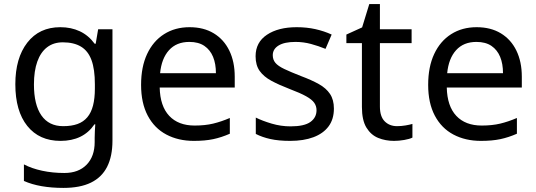

<svg xmlns="http://www.w3.org/2000/svg" viewBox="-20 -679 2623 939"><path d="M275 -546Q328 -546 370.5 -526Q413 -506 443 -465H448L460 -536H530V9Q530 85 504 136.5Q478 188 425 214Q372 240 290 240Q232 240 183.5 231.5Q135 223 97 206V125Q135 145 186 156Q237 167 295 167Q364 167 403.5 126.5Q443 86 443 16V-5Q443 -17 444 -39.5Q445 -62 446 -71H442Q414 -30 372.5 -10Q331 10 276 10Q172 10 113.5 -63Q55 -136 55 -267Q55 -395 113.5 -470.5Q172 -546 275 -546ZM287 -472Q242 -472 210.5 -448Q179 -424 162.5 -378Q146 -332 146 -266Q146 -167 182.5 -114.5Q219 -62 289 -62Q330 -62 359 -72.5Q388 -83 407 -105.5Q426 -128 435 -163Q444 -198 444 -246V-267Q444 -340 427.5 -385Q411 -430 376 -451Q341 -472 287 -472Z M907 -546Q976 -546 1025.5 -516Q1075 -486 1101.5 -431.5Q1128 -377 1128 -304V-251H761Q763 -160 807.5 -112.5Q852 -65 932 -65Q983 -65 1022.5 -74.5Q1062 -84 1104 -102V-25Q1063 -7 1023 1.5Q983 10 928 10Q852 10 793.5 -21Q735 -52 702.5 -113.5Q670 -175 670 -264Q670 -352 699.5 -415Q729 -478 782.5 -512Q836 -546 907 -546ZM906 -474Q843 -474 806.5 -433.5Q770 -393 763 -321H1036Q1036 -367 1022 -401Q1008 -435 979.5 -454.5Q951 -474 906 -474Z M1613 -148Q1613 -96 1587 -61Q1561 -26 1513 -8Q1465 10 1399 10Q1343 10 1302.5 1Q1262 -8 1231 -24V-104Q1263 -88 1308.5 -74.5Q1354 -61 1401 -61Q1468 -61 1498 -82.5Q1528 -104 1528 -140Q1528 -160 1517 -176Q1506 -192 1477.5 -208Q1449 -224 1396 -244Q1344 -264 1307 -284Q1270 -304 1250 -332Q1230 -360 1230 -404Q1230 -472 1285.5 -509Q1341 -546 1431 -546Q1480 -546 1522.5 -536.5Q1565 -527 1602 -510L1572 -440Q1538 -454 1501 -464Q1464 -474 1425 -474Q1371 -474 1342.5 -456.5Q1314 -439 1314 -409Q1314 -387 1327 -371.5Q1340 -356 1370.5 -341.5Q1401 -327 1452 -307Q1503 -288 1539 -268Q1575 -248 1594 -219.5Q1613 -191 1613 -148Z M1922 -62Q1942 -62 1963 -65.5Q1984 -69 1997 -73V-6Q1983 1 1957 5.5Q1931 10 1907 10Q1865 10 1829.5 -4.5Q1794 -19 1772 -55Q1750 -91 1750 -156V-468H1674V-510L1751 -545L1786 -659H1838V-536H1993V-468H1838V-158Q1838 -109 1861.5 -85.5Q1885 -62 1922 -62Z M2311 -546Q2380 -546 2429.5 -516Q2479 -486 2505.5 -431.5Q2532 -377 2532 -304V-251H2165Q2167 -160 2211.5 -112.5Q2256 -65 2336 -65Q2387 -65 2426.5 -74.5Q2466 -84 2508 -102V-25Q2467 -7 2427 1.5Q2387 10 2332 10Q2256 10 2197.5 -21Q2139 -52 2106.5 -113.5Q2074 -175 2074 -264Q2074 -352 2103.5 -415Q2133 -478 2186.5 -512Q2240 -546 2311 -546ZM2310 -474Q2247 -474 2210.5 -433.5Q2174 -393 2167 -321H2440Q2440 -367 2426 -401Q2412 -435 2383.5 -454.5Q2355 -474 2310 -474Z"/></svg>

Font: Noto Sans Malayalam
Style: Regular
Weight: 400
Designer: Jelle Bosma - Monotype Design Team
Foundry: Monotype Imaging Inc.
Version: Version 2.103